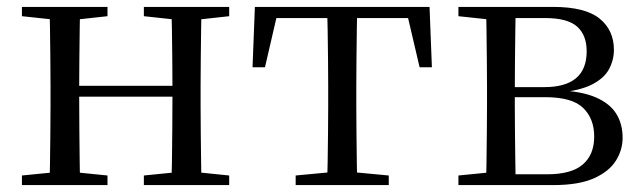

<svg xmlns="http://www.w3.org/2000/svg" viewBox="-20 -536 1860 556"><path d="M123.1 0Q124.3 -24.4 124.8 -65.4Q125.3 -106.3 125.8 -150.3Q126.3 -194.3 126.3 -228.5V-288.3Q126.3 -321.7 125.8 -365.7Q125.3 -409.8 124.8 -450.8Q124.3 -491.8 123.1 -516H212.3Q211.3 -491.7 210.8 -450.1Q210.3 -408.6 209.8 -363Q209.3 -317.5 209.3 -279.8V-260.2Q209.3 -210.2 209.8 -159.3Q210.3 -108.5 210.8 -66.4Q211.3 -24.3 212.3 0ZM475.4 0Q477.4 -24.3 477.9 -66.4Q478.4 -108.5 478.9 -159.3Q479.4 -210.2 479.4 -260.2V-279.8Q479.4 -317.4 478.9 -363.1Q478.4 -408.7 477.9 -450.2Q477.4 -491.7 475.4 -516H563.9Q562.9 -491.7 562.4 -450.7Q561.9 -409.7 561.4 -365.7Q560.9 -321.7 560.9 -288.3V-228.5Q560.9 -194.3 561.4 -150.3Q561.9 -106.3 562.4 -65.4Q562.9 -24.4 563.9 0ZM43.5 0V-27.8L152.7 -38.6H184.7L291.3 -27.8V0ZM43.5 -489.1V-516H291.3V-489.1L184.7 -477.4H152.7ZM396.6 0V-27.8L504.8 -38.6H537.8L643.7 -27.8V0ZM396.6 -489.1V-516H643.7V-489.1L537.8 -477.4H504.8ZM167 -256V-287.5H519.9V-256Z M711.3 -341.2 718.1 -516H1223.9L1230.7 -341.2H1195.1L1154.8 -513.4L1197.2 -483.7H744.7L787.2 -513.4L747.3 -341.2ZM836.2 0V-27.8L950.9 -38.6H991.3L1105.8 -27.8V0ZM927.2 0Q928.2 -24.4 928.8 -65.3Q929.4 -106.3 929.9 -150.3Q930.4 -194.3 930.4 -228.5V-288.3Q930.4 -321.7 929.9 -365.7Q929.4 -409.7 928.8 -450.7Q928.2 -491.8 927.2 -516H1014.8Q1013.8 -491.8 1013.3 -450.7Q1012.8 -409.7 1012.3 -365.7Q1011.8 -321.7 1011.8 -288.3V-228.5Q1011.8 -194.3 1012.3 -150.3Q1012.8 -106.3 1013.3 -65.3Q1013.8 -24.4 1014.8 0Z M1307.5 0V-27.8L1416.7 -38.6L1430.2 -31.3H1564.6Q1634.8 -31.3 1667.7 -59.7Q1700.7 -88.1 1700.7 -140.4Q1700.7 -192.3 1668.8 -223.4Q1637 -254.6 1558.6 -254.6H1430.2V-283.7H1556Q1678.9 -283.7 1678.9 -387.5Q1678.9 -434.3 1651.2 -459Q1623.4 -483.7 1559 -483.7H1430.2L1416.7 -477.4L1307.5 -489.1V-516H1581.6Q1674.5 -516 1716.2 -482.3Q1757.8 -448.6 1757.8 -391.7Q1757.8 -362.3 1743.7 -335.8Q1729.5 -309.3 1694.1 -291.2Q1658.7 -273.1 1594.5 -267.5L1597.1 -274.5Q1664.6 -271.7 1705.4 -254Q1746.1 -236.3 1764.6 -206.6Q1783 -177 1783 -136.9Q1783 -101.9 1763.6 -70.8Q1744.2 -39.6 1700.2 -19.8Q1656.2 0 1581.6 0ZM1387.1 0Q1388.3 -24.4 1388.8 -65.3Q1389.3 -106.3 1389.8 -150.3Q1390.3 -194.3 1390.3 -228.5V-288.3Q1390.3 -321.7 1389.8 -365.7Q1389.3 -409.7 1388.8 -450.7Q1388.3 -491.8 1387.1 -516H1473.8Q1472.8 -491.8 1472.3 -450.2Q1471.8 -408.7 1471.3 -361.2Q1470.8 -313.7 1470.8 -272V-228.5Q1470.8 -194.3 1471.3 -150.3Q1471.8 -106.3 1472.3 -65.3Q1472.8 -24.4 1473.8 0Z"/></svg>

Font: Noto Serif JP
Style: Regular
Weight: 200
Designer: Ryoko NISHIZUKA 西塚涼子 (kana & ideographs); Frank Grießhammer (Latin, Greek & Cyrillic); Wenlong ZHANG 张文龙 (bopomofo); San
Foundry: Adobe
Version: Version 2.001;hotconv 1.1.0;makeotfexe 2.6.0